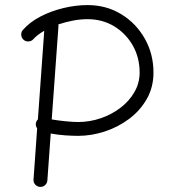

<svg xmlns="http://www.w3.org/2000/svg" viewBox="-20 -705 679 752"><path d="M72.3 -549.3Q64 -556.6 63.2 -568.1Q62.5 -579.6 69.8 -587.9Q96.7 -618.7 138.7 -640.4Q180.7 -662.1 229 -673.6Q277.3 -685.1 322.8 -685.1Q396.5 -685.1 454.8 -649.4Q513.2 -613.8 547.1 -553.7Q581.1 -493.7 581.1 -420.9Q581.1 -363.3 554.9 -317.4Q528.8 -271.5 485.6 -239.3Q442.4 -207 390.1 -189.9Q337.9 -172.9 285.6 -172.9Q266.1 -172.9 236.3 -174.8Q206.5 -176.8 178.7 -182.1L165.5 2Q164.6 13.2 156 20.5Q147.5 27.8 136.2 26.9Q125 25.9 117.7 17.6Q110.4 9.3 111.3 -2L125.5 -202.1Q116.7 -214.4 122.1 -228Q124 -233.4 128.4 -237.3L153.3 -584.5Q126 -568.8 110.8 -551.8Q103.5 -543.5 92 -542.7Q80.6 -542 72.3 -549.3ZM209 -603 182.6 -237.3Q207 -232.9 237.5 -230Q268.1 -227.1 285.6 -227.1Q331.1 -227.1 374 -241.7Q417 -256.3 451.4 -282.5Q485.8 -308.6 506.3 -344Q526.9 -379.4 526.9 -420.9Q526.9 -479.5 500 -526.9Q473.1 -574.2 427 -602.1Q380.9 -629.9 322.8 -629.9Q294.9 -629.9 265.6 -624.3Q236.3 -618.7 208.5 -609.4Q209 -606.4 209 -603Z"/></svg>

Font: Mikhak-DS1-FD Light
Style: Regular
Weight: 300
Designer: Amin Abedi
Version: Version 3.2